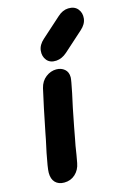

<svg xmlns="http://www.w3.org/2000/svg" viewBox="-121 -855 614 915"><g transform="rotate(-15 185.5 -397.5)"><path d="M79 1Q111 1 133.5 -19.5Q156 -40 162 -73L169 -112Q176 -160 182 -187Q189 -227 210 -332L225 -401Q238 -464 238 -476Q238 -502 221.5 -516Q205 -530 181 -530Q153 -530 129 -511.5Q105 -493 97 -460Q78 -377 53 -251L47 -220Q40 -189 33.5 -157Q27 -125 23 -99.5Q19 -74 19 -63Q19 -32 35 -15.5Q51 1 79 1ZM193 -570Q221 -572 246 -594L342 -680Q368 -703 371 -730.5Q374 -758 358 -777.5Q342 -797 311 -796Q283 -795 258 -772L162 -686Q136 -663 133 -635Q130 -607 146 -587.5Q162 -568 193 -570Z"/></g></svg>

Font: Balsamiq Sans
Style: Bold Italic
Weight: 700
Italic angle: -12°
Designer: Michael Angeles
Foundry: Balsamiq SRL
Version: Version 1.020; ttfautohint (v1.8.4.7-5d5b);gftools[0.9.26]